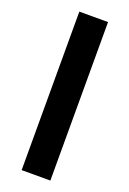

<svg xmlns="http://www.w3.org/2000/svg" viewBox="-142 -778 558 828"><g transform="rotate(20 137.5 -363.5)"><path d="M203.5 -727.3H71.7V0H203.5Z"/></g></svg>

Font: Margiela Sans Semi Bold
Style: Regular
Weight: 600
Designer: Stefan Endress, Andreas Faust
Version: Version 1.100;FEAKit 1.0